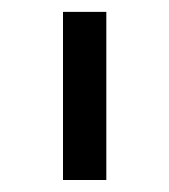

<svg xmlns="http://www.w3.org/2000/svg" viewBox="-20 -760 282 320"><path d="M85 -460H157.2V-740.2H85Z"/></svg>

Font: Plexus Sans
Style: Regular
Weight: 400
Version: Version 2.001;PS 002.001;hotconv 1.0.70;makeotf.lib2.5.58329